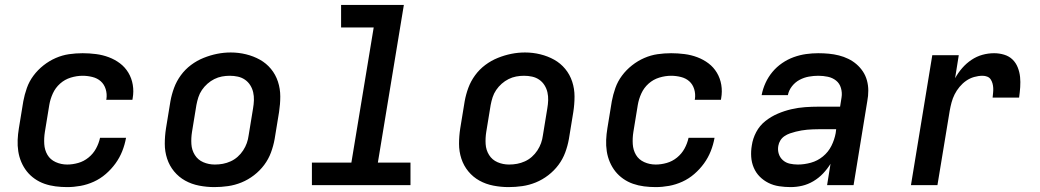

<svg xmlns="http://www.w3.org/2000/svg" viewBox="-20 -755 4240 783"><path d="M254 8Q230 8 206.5 5Q183 2 161.5 -5.5Q140 -13 121.5 -26Q103 -39 89.5 -56Q76 -73 67 -94Q58 -115 54.5 -138Q51 -161 52 -184.5Q53 -208 57 -232L75 -342Q80 -369 89.5 -396Q99 -423 116.5 -446.5Q134 -470 157.5 -488.5Q181 -507 207.5 -518.5Q234 -530 261.5 -534Q289 -538 317 -538Q344 -538 371.5 -534.5Q399 -531 424 -521.5Q449 -512 469.5 -496.5Q490 -481 503.5 -458.5Q517 -436 521.5 -409Q526 -382 521 -354Q521 -353 520.5 -351.5Q520 -350 520 -348H413Q413 -349 413.5 -349.5Q414 -350 414 -351Q417 -372 411 -391.5Q405 -411 391 -423.5Q377 -436 357 -441Q337 -446 317 -446Q293 -446 268.5 -438.5Q244 -431 225 -414Q206 -397 195.5 -374Q185 -351 181 -327L163 -217Q159 -192 160.5 -167.5Q162 -143 173.5 -123.5Q185 -104 207 -94Q229 -84 254 -84Q276 -84 299 -90.5Q322 -97 341 -112.5Q360 -128 371.5 -149Q383 -170 388 -193H494Q489 -165 478.5 -138.5Q468 -112 451 -88.5Q434 -65 411.5 -45.5Q389 -26 362.5 -14Q336 -2 308.5 3Q281 8 254 8Z M854 8Q823 8 792 2Q761 -4 735 -18.5Q709 -33 690 -56Q671 -79 661.5 -108Q652 -137 652 -168.5Q652 -200 657 -232L675 -342Q680 -370 690 -397Q700 -424 717.5 -448Q735 -472 759 -490Q783 -508 810.5 -519Q838 -530 865.5 -535.5Q893 -541 921 -541Q953 -541 983.5 -533.5Q1014 -526 1040 -511.5Q1066 -497 1085 -474Q1104 -451 1113.5 -422Q1123 -393 1123 -361.5Q1123 -330 1118 -298L1100 -188Q1095 -160 1085 -133Q1075 -106 1057.5 -82.5Q1040 -59 1016 -40.5Q992 -22 965 -11Q938 0 910 4Q882 8 854 8ZM856 -84Q873 -84 889 -87Q905 -90 920.5 -97Q936 -104 949 -115.5Q962 -127 971.5 -141.5Q981 -156 986.5 -171.5Q992 -187 994 -203L1012 -313Q1015 -330 1015.5 -346.5Q1016 -363 1012.5 -378.5Q1009 -394 1000.5 -407.5Q992 -421 979 -430Q966 -439 950 -442.5Q934 -446 917 -446Q901 -446 885 -443Q869 -440 854 -432.5Q839 -425 826 -413.5Q813 -402 803.5 -388Q794 -374 789 -358.5Q784 -343 781 -327L763 -217Q759 -192 760.5 -167.5Q762 -143 774.5 -123Q787 -103 809 -93.5Q831 -84 856 -84Z M1252 0V-92H1413L1504 -643H1371V-735H1627L1521 -92H1654V0Z M2054 8Q2023 8 1992 2Q1961 -4 1935 -18.5Q1909 -33 1890 -56Q1871 -79 1861.5 -108Q1852 -137 1852 -168.5Q1852 -200 1857 -232L1875 -342Q1880 -370 1890 -397Q1900 -424 1917.5 -448Q1935 -472 1959 -490Q1983 -508 2010.5 -519Q2038 -530 2065.5 -535.5Q2093 -541 2121 -541Q2153 -541 2183.5 -533.5Q2214 -526 2240 -511.5Q2266 -497 2285 -474Q2304 -451 2313.5 -422Q2323 -393 2323 -361.5Q2323 -330 2318 -298L2300 -188Q2295 -160 2285 -133Q2275 -106 2257.5 -82.5Q2240 -59 2216 -40.5Q2192 -22 2165 -11Q2138 0 2110 4Q2082 8 2054 8ZM2056 -84Q2073 -84 2089 -87Q2105 -90 2120.5 -97Q2136 -104 2149 -115.5Q2162 -127 2171.5 -141.5Q2181 -156 2186.5 -171.5Q2192 -187 2194 -203L2212 -313Q2215 -330 2215.5 -346.5Q2216 -363 2212.5 -378.5Q2209 -394 2200.5 -407.5Q2192 -421 2179 -430Q2166 -439 2150 -442.5Q2134 -446 2117 -446Q2101 -446 2085 -443Q2069 -440 2054 -432.5Q2039 -425 2026 -413.5Q2013 -402 2003.5 -388Q1994 -374 1989 -358.5Q1984 -343 1981 -327L1963 -217Q1959 -192 1960.5 -167.5Q1962 -143 1974.5 -123Q1987 -103 2009 -93.5Q2031 -84 2056 -84Z M2654 8Q2630 8 2606.5 5Q2583 2 2561.5 -5.5Q2540 -13 2521.5 -26Q2503 -39 2489.5 -56Q2476 -73 2467 -94Q2458 -115 2454.5 -138Q2451 -161 2452 -184.5Q2453 -208 2457 -232L2475 -342Q2480 -369 2489.5 -396Q2499 -423 2516.5 -446.5Q2534 -470 2557.5 -488.5Q2581 -507 2607.5 -518.5Q2634 -530 2661.5 -534Q2689 -538 2717 -538Q2744 -538 2771.5 -534.5Q2799 -531 2824 -521.5Q2849 -512 2869.5 -496.5Q2890 -481 2903.5 -458.5Q2917 -436 2921.5 -409Q2926 -382 2921 -354Q2921 -353 2920.5 -351.5Q2920 -350 2920 -348H2813Q2813 -349 2813.5 -349.5Q2814 -350 2814 -351Q2817 -372 2811 -391.5Q2805 -411 2791 -423.5Q2777 -436 2757 -441Q2737 -446 2717 -446Q2693 -446 2668.5 -438.5Q2644 -431 2625 -414Q2606 -397 2595.5 -374Q2585 -351 2581 -327L2563 -217Q2559 -192 2560.5 -167.5Q2562 -143 2573.5 -123.5Q2585 -104 2607 -94Q2629 -84 2654 -84Q2676 -84 2699 -90.5Q2722 -97 2741 -112.5Q2760 -128 2771.5 -149Q2783 -170 2788 -193H2894Q2889 -165 2878.5 -138.5Q2868 -112 2851 -88.5Q2834 -65 2811.5 -45.5Q2789 -26 2762.5 -14Q2736 -2 2708.5 3Q2681 8 2654 8Z M3204 8Q3181 8 3157.5 4.5Q3134 1 3114 -9Q3094 -19 3078.5 -34.5Q3063 -50 3054 -71Q3045 -92 3043.5 -115.5Q3042 -139 3046 -162Q3050 -190 3064 -216.5Q3078 -243 3101.5 -261.5Q3125 -280 3152 -291.5Q3179 -303 3207 -309.5Q3235 -316 3263 -318Q3291 -320 3318 -320H3406L3412 -358Q3415 -377 3409.5 -396Q3404 -415 3389.5 -426.5Q3375 -438 3356 -442Q3337 -446 3317 -446Q3298 -446 3278.5 -442.5Q3259 -439 3241 -429.5Q3223 -420 3210 -403.5Q3197 -387 3193 -367H3086Q3091 -393 3102 -417Q3113 -441 3130 -461.5Q3147 -482 3169.5 -497.5Q3192 -513 3217 -522Q3242 -531 3267 -534.5Q3292 -538 3317 -538Q3339 -538 3360 -536Q3381 -534 3401 -529Q3421 -524 3439.5 -515Q3458 -506 3473 -493Q3488 -480 3499 -463.5Q3510 -447 3515.5 -427Q3521 -407 3521 -385.5Q3521 -364 3517 -343L3461 0H3353L3367 -87Q3354 -66 3336.5 -47.5Q3319 -29 3297 -16Q3275 -3 3251.5 2.5Q3228 8 3204 8Q3204 8 3204 8Q3204 8 3204 8ZM3234 -84Q3260 -84 3287 -91.5Q3314 -99 3336 -117Q3358 -135 3370.5 -160Q3383 -185 3388 -212L3390 -228H3318Q3307 -228 3295 -227.5Q3283 -227 3271.5 -226Q3260 -225 3248.5 -223Q3237 -221 3225 -218Q3213 -215 3201.5 -211Q3190 -207 3179.5 -200Q3169 -193 3162.5 -182.5Q3156 -172 3154 -160Q3151 -143 3156 -127.5Q3161 -112 3173 -101.5Q3185 -91 3201 -87.5Q3217 -84 3234 -84Z M3695 0 3782 -530H3890L3875 -436Q3887 -458 3904 -477.5Q3921 -497 3942 -511Q3963 -525 3986.5 -531.5Q4010 -538 4034 -538Q4055 -538 4075 -532Q4095 -526 4109 -512.5Q4123 -499 4130.5 -480Q4138 -461 4140 -441Q4142 -421 4140.5 -399.5Q4139 -378 4136 -357H4028Q4029 -367 4030 -377Q4031 -387 4030.5 -396.5Q4030 -406 4027.5 -415Q4025 -424 4020 -431.5Q4015 -439 4006 -442.5Q3997 -446 3987 -446Q3970 -446 3952.5 -441Q3935 -436 3920 -425.5Q3905 -415 3893 -400.5Q3881 -386 3873 -370Q3865 -354 3860.5 -337Q3856 -320 3853 -303L3803 0Z"/></svg>

Font: Iosevka Curly SmBdExObl
Style: Regular
Weight: 600
Width: 7
Italic angle: -9°
Monospace: yes
Designer: Belleve Invis
Foundry: Belleve Invis
Version: Version 11.1.0; ttfautohint (v1.8.3)